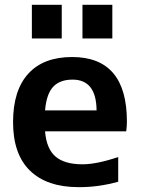

<svg xmlns="http://www.w3.org/2000/svg" viewBox="-20 -767 586 797"><path d="M322.3 -607.4V-747.1H446.3V-607.4ZM112.3 -607.4V-747.1H236.3V-607.4ZM167 -308.6H380.9Q379.9 -436.5 281.2 -436.5Q228.5 -436.5 200.7 -406.7Q172.9 -377 167 -308.6ZM167 -221.7Q172.9 -149.4 210.4 -117.2Q248 -85 322.3 -85Q381.8 -85 470.7 -115.2V-12.7Q386.7 10.7 305.7 9.8Q174.8 9.8 104.5 -58.6Q34.2 -127 34.2 -259.8Q34.2 -391.6 97.2 -460.9Q160.2 -530.3 279.3 -530.3Q506.8 -530.3 506.8 -262.7Q506.8 -243.2 503.9 -221.7Z"/></svg>

Font: Mgen+ 1c bold
Style: Bold
Weight: 700
Designer: [Source Han Sans]
Ryoko NISHIZUKA  (kana & ideographs); Paul D. Hunt (Latin, Greek & Cyrillic); Wenlong ZHANG  (bopomofo
Version: Version 1.059.20150602